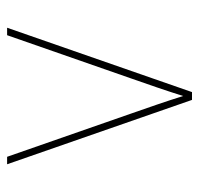

<svg xmlns="http://www.w3.org/2000/svg" viewBox="-30 -530 560 540"><g transform="rotate(-90 250.0 -260.0)"><path d="M239 0 58 -520H79L200 -173Q213 -136 225.5 -99.5Q238 -63 250 -25Q262 -63 274.5 -99.5Q287 -136 300 -173L421 -520H442L261 0Z"/></g></svg>

Font: Iosevka SS04 Thin
Style: Regular
Weight: 100
Monospace: yes
Designer: Belleve Invis
Foundry: Belleve Invis
Version: Version 19.0.0; ttfautohint (v1.8.4)